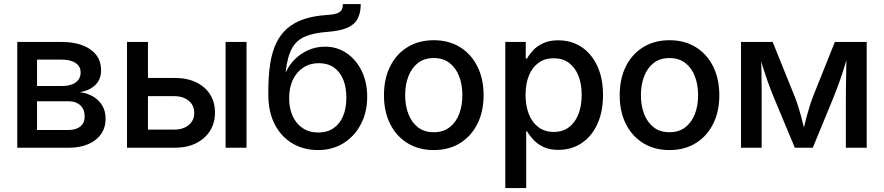

<svg xmlns="http://www.w3.org/2000/svg" viewBox="-20 -748 4475 972"><path d="M67.4 0V-535.6H291Q383.3 -535.6 437.5 -497.8Q491.7 -460 491.7 -392.6Q491.7 -346.7 463.4 -318.6Q435.1 -290.5 384.8 -281.2Q420.9 -276.9 450.2 -260Q479.5 -243.2 497.1 -214.8Q514.6 -186.5 514.6 -147Q514.6 -103 492.2 -70.1Q469.7 -37.1 427.7 -18.6Q385.7 0 326.2 0ZM167.5 -89.8H325.2Q364.7 -89.8 386.7 -107.9Q408.7 -126 408.7 -157.2Q408.7 -194.3 386.7 -214.8Q364.7 -235.4 325.2 -235.4H167.5ZM167.5 -312.5H293.5Q338.4 -312.5 363.3 -330.8Q388.2 -349.1 388.2 -381.3Q388.2 -412.1 362.5 -429.2Q336.9 -446.3 291 -446.3H167.5Z M703.6 -353.5H862.8Q927.2 -353.5 973.4 -331.1Q1019.5 -308.6 1043.9 -269.3Q1068.4 -230 1068.4 -177.7Q1068.4 -126.5 1043.7 -86.4Q1019 -46.4 973.1 -23.2Q927.2 0 862.8 0H623V-535.6H729V-91.8H861.3Q907.2 -91.8 935.3 -115Q963.4 -138.2 963.4 -175.8Q963.4 -214.8 935.3 -238Q907.2 -261.2 861.3 -261.2H703.6ZM1122.1 0V-535.6H1228V0Z M1590.3 11.7Q1518.1 11.7 1460.9 -21.7Q1403.8 -55.2 1371.1 -118.2Q1338.4 -181.2 1338.4 -268.6V-286.1Q1338.4 -363.8 1347.7 -424.3Q1356.9 -484.9 1378.2 -529.3Q1399.4 -573.7 1434.1 -604Q1468.8 -634.3 1518.8 -651.1Q1568.8 -668 1637.2 -672.4Q1669.9 -674.3 1686.8 -680.7Q1703.6 -687 1709.7 -698.2Q1715.8 -709.5 1715.8 -727.5H1806.2Q1806.2 -682.6 1790.3 -652.8Q1774.4 -623 1738.3 -607.4Q1702.1 -591.8 1641.1 -586.9Q1569.8 -582 1525.4 -563.5Q1481 -544.9 1457.8 -502.7Q1434.6 -460.4 1426.3 -383.8H1428.2Q1443.4 -418.9 1472.4 -447.8Q1501.5 -476.6 1540.5 -494.1Q1579.6 -511.7 1625.5 -511.7Q1687 -511.7 1735.1 -478.8Q1783.2 -445.8 1811 -388.7Q1838.9 -331.5 1838.9 -258.3Q1838.9 -180.7 1807.1 -119.6Q1775.4 -58.6 1719.2 -23.4Q1663.1 11.7 1590.3 11.7ZM1591.3 -77.1Q1635.7 -77.1 1667.5 -98.4Q1699.2 -119.6 1716.3 -159.2Q1733.4 -198.7 1733.4 -253.4Q1733.4 -308.1 1716.8 -347.2Q1700.2 -386.2 1669.2 -407.2Q1638.2 -428.2 1593.8 -428.2Q1549.3 -428.2 1515.4 -406Q1481.4 -383.8 1462.6 -344Q1443.8 -304.2 1443.8 -251Q1443.8 -199.2 1461.7 -160.2Q1479.5 -121.1 1512.7 -99.1Q1545.9 -77.1 1591.3 -77.1Z M2175.8 11.7Q2100.1 11.7 2043.2 -23.2Q1986.3 -58.1 1955.1 -120.6Q1923.8 -183.1 1923.8 -265.6Q1923.8 -349.1 1955.1 -411.9Q1986.3 -474.6 2043.2 -509.5Q2100.1 -544.4 2175.8 -544.4Q2252 -544.4 2308.6 -509.5Q2365.2 -474.6 2396.7 -411.9Q2428.2 -349.1 2428.2 -265.6Q2428.2 -183.1 2396.7 -120.6Q2365.2 -58.1 2308.6 -23.2Q2252 11.7 2175.8 11.7ZM2175.8 -78.6Q2223.6 -78.6 2255.9 -103.5Q2288.1 -128.4 2304.4 -170.7Q2320.8 -212.9 2320.8 -265.6Q2320.8 -318.8 2304.4 -361.6Q2288.1 -404.3 2255.9 -429.2Q2223.6 -454.1 2175.8 -454.1Q2127.9 -454.1 2095.9 -429.2Q2064 -404.3 2047.6 -361.8Q2031.2 -319.3 2031.2 -265.6Q2031.2 -212.9 2047.6 -170.7Q2064 -128.4 2095.9 -103.5Q2127.9 -78.6 2175.8 -78.6Z M2538.1 204.1V-535.6H2641.6V-451.7H2647.9Q2659.7 -472.7 2679.4 -493.9Q2699.2 -515.1 2730.2 -529.5Q2761.2 -543.9 2806.2 -543.9Q2872.6 -543.9 2923.3 -510.5Q2974.1 -477.1 3003.4 -414.8Q3032.7 -352.5 3032.7 -267.1Q3032.7 -181.6 3003.9 -119.4Q2975.1 -57.1 2924.1 -23.2Q2873 10.7 2806.2 10.7Q2762.2 10.7 2731.4 -3.9Q2700.7 -18.6 2680.7 -40Q2660.6 -61.5 2648.4 -83H2644V204.1ZM2783.2 -80.1Q2828.6 -80.1 2860.1 -103.8Q2891.6 -127.4 2908.2 -169.9Q2924.8 -212.4 2924.8 -267.6Q2924.8 -322.8 2908.2 -364.5Q2891.6 -406.2 2860.1 -429.7Q2828.6 -453.1 2783.2 -453.1Q2737.8 -453.1 2706.1 -429.9Q2674.3 -406.7 2657.5 -365.2Q2640.6 -323.7 2640.6 -267.6Q2640.6 -211.9 2657.5 -169.7Q2674.3 -127.4 2706.3 -103.8Q2738.3 -80.1 2783.2 -80.1Z M3369.1 11.7Q3293.5 11.7 3236.6 -23.2Q3179.7 -58.1 3148.4 -120.6Q3117.2 -183.1 3117.2 -265.6Q3117.2 -349.1 3148.4 -411.9Q3179.7 -474.6 3236.6 -509.5Q3293.5 -544.4 3369.1 -544.4Q3445.3 -544.4 3502 -509.5Q3558.6 -474.6 3590.1 -411.9Q3621.6 -349.1 3621.6 -265.6Q3621.6 -183.1 3590.1 -120.6Q3558.6 -58.1 3502 -23.2Q3445.3 11.7 3369.1 11.7ZM3369.1 -78.6Q3417 -78.6 3449.2 -103.5Q3481.4 -128.4 3497.8 -170.7Q3514.2 -212.9 3514.2 -265.6Q3514.2 -318.8 3497.8 -361.6Q3481.4 -404.3 3449.2 -429.2Q3417 -454.1 3369.1 -454.1Q3321.3 -454.1 3289.3 -429.2Q3257.3 -404.3 3241 -361.8Q3224.6 -319.3 3224.6 -265.6Q3224.6 -212.9 3241 -170.7Q3257.3 -128.4 3289.3 -103.5Q3321.3 -78.6 3369.1 -78.6Z M3731.4 0V-535.6H3891.6L4002.4 -261.2Q4012.7 -235.8 4020.5 -210.4Q4028.3 -185.1 4035.2 -160.4Q4042 -135.7 4047.6 -112.1Q4053.2 -88.4 4058.6 -66.4H4041Q4046.4 -87.9 4052 -111.3Q4057.6 -134.8 4064.2 -159.7Q4070.8 -184.6 4078.9 -210.2Q4086.9 -235.8 4096.7 -261.2L4206.5 -535.6H4367.7V0H4262.2V-253.9Q4262.2 -283.2 4262.7 -312.3Q4263.2 -341.3 4263.7 -370.8Q4264.2 -400.4 4264.6 -429.9Q4265.1 -459.5 4265.6 -488.8H4277.8Q4266.1 -446.8 4254.4 -408.4Q4242.7 -370.1 4229.2 -332.8Q4215.8 -295.4 4199.2 -253.9L4094.7 0H4003.9L3897.9 -253.9Q3880.9 -295.4 3867.4 -333Q3854 -370.6 3842 -408.7Q3830.1 -446.8 3818.4 -488.8H3832.5Q3833 -461.4 3833.7 -432.6Q3834.5 -403.8 3835 -373.8Q3835.4 -343.8 3835.7 -313.7Q3835.9 -283.7 3835.9 -253.9V0Z"/></svg>

Font: Inter 20pt Medium
Style: Regular
Weight: 500
Version: Version 4.001;git-66647c0bb